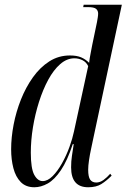

<svg xmlns="http://www.w3.org/2000/svg" viewBox="-20 -780 534 810"><path d="M125 10Q89 10 67.5 -12Q46 -34 36.5 -70.5Q27 -107 27 -150Q27 -200 37.5 -254.5Q48 -309 68.5 -360.5Q89 -412 119 -454Q149 -496 188 -521Q227 -546 275 -546Q304 -546 322.5 -538Q341 -530 356 -515Q358 -534 362.5 -556Q367 -578 369 -590L389 -686Q391 -697 392.5 -706.5Q394 -716 394 -723Q394 -735 385.5 -742.5Q377 -750 351 -750H331L333 -760H494L374 -198Q370 -178 364.5 -153Q359 -128 355.5 -104Q352 -80 352 -64Q352 -34 360.5 -22Q369 -10 386 -10Q402 -10 417 -21Q432 -32 445 -47L451 -39Q429 -17 407.5 -3.5Q386 10 352 10Q280 10 280 -74Q280 -100 283.5 -122.5Q287 -145 291 -172H287Q264 -102 237 -62Q210 -22 181.5 -6Q153 10 125 10ZM160 -16Q181 -16 202 -37Q223 -58 241.5 -91Q260 -124 273 -160Q286 -196 292 -225L352 -501Q344 -518 328 -526Q312 -534 294 -534Q262 -534 234 -509.5Q206 -485 183.5 -443.5Q161 -402 144.5 -350Q128 -298 119 -243Q110 -188 110 -136Q110 -69 124.5 -42.5Q139 -16 160 -16Z"/></svg>

Font: Noto Serif Display ExtraCondensed
Style: Italic
Weight: 400
Width: 2
Italic angle: -12°
Designer: Monotype Design Team
Foundry: Monotype Imaging Inc.
Version: Version 2.009